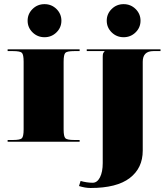

<svg xmlns="http://www.w3.org/2000/svg" viewBox="-20 -697 818 944"><path d="M406.5 -454.5H769.2V-445.8H734.3Q681.8 -445.8 681.8 -393.4V43.7Q681.8 129.4 618 178.3Q554.2 227.3 425.3 227.3Q399 227.3 368.4 217.7L376.3 192.7Q406.9 201.5 435.8 201.5Q458 201.5 471.6 174.8Q485.1 148.2 485.1 104.9V-417.8Q485.1 -429.2 486.9 -434Q488.6 -438.8 493.9 -444.1V-445.8H406.5ZM529.1 -652.8Q553.3 -676.6 587.8 -676.6Q622.4 -676.6 646.6 -652.8Q670.9 -628.9 670.9 -595.3Q670.9 -561.6 646.6 -537.8Q622.4 -514 587.8 -514Q553.3 -514 529.1 -537.8Q504.8 -561.6 504.8 -595.3Q504.8 -628.9 529.1 -652.8ZM17.5 -454.5H371.5V-445.8H345.3Q309.9 -445.8 301.4 -437.3Q292.8 -428.8 292.8 -393.4V-61.2Q292.8 -25.8 301.4 -17.3Q309.9 -8.7 345.3 -8.7H371.5V0H17.5V-8.7H43.7Q79.1 -8.7 87.6 -17.3Q96.2 -25.8 96.2 -61.2V-393.4Q96.2 -428.8 87.6 -437.3Q79.1 -445.8 43.7 -445.8H17.5ZM140.1 -652.8Q164.3 -676.6 198.9 -676.6Q233.4 -676.6 257.6 -652.8Q281.9 -628.9 281.9 -595.3Q281.9 -561.6 257.6 -537.8Q233.4 -514 198.9 -514Q164.3 -514 140.1 -537.8Q115.8 -561.6 115.8 -595.3Q115.8 -628.9 140.1 -652.8Z"/></svg>

Font: Wabroye
Style: Medium
Weight: 500
Designer: gluk
Foundry: gluk
Version: Version 0.14